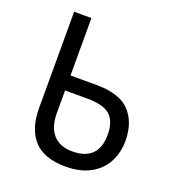

<svg xmlns="http://www.w3.org/2000/svg" viewBox="-132 -820 863 939"><g transform="rotate(20 300.0 -351.0)"><path d="M94 -211V-714H184V-415H318Q441 -415 493.5 -358Q546 -301 546 -206Q546 -146 520.5 -96.5Q495 -47 442.5 -17.5Q390 12 314 12Q199 12 146.5 -47Q94 -106 94 -211ZM454 -205Q454 -272 420 -304.5Q386 -337 297 -337H184V-219Q184 -147 218.5 -108Q253 -69 318 -69Q454 -69 454 -205Z"/></g></svg>

Font: Noto Sans Mono UI
Style: Regular
Weight: 400
Monospace: yes
Designer: Monotype Design team
Foundry: Monotype Imaging Inc.
Version: Version 1.000